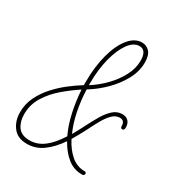

<svg xmlns="http://www.w3.org/2000/svg" viewBox="-167 -807 860 924"><g transform="rotate(30 263.0 -345.0)"><path d="M117 5Q65 5 39 -29Q13 -63 13 -111Q13 -157 32.5 -197Q52 -237 82.5 -270.5Q113 -304 148 -331Q183 -358 214 -377Q214 -386 214 -395Q214 -481 232.5 -549Q251 -617 283 -656Q315 -695 355 -695Q380 -695 397 -676.5Q414 -658 414 -618Q414 -568 388 -520.5Q362 -473 322.5 -434Q283 -395 241 -369Q238 -367 236 -366Q238 -306 249.5 -249Q261 -192 282 -145Q298 -172 316 -208Q335 -246 354 -278Q373 -310 395 -329.5Q417 -349 445 -349Q467 -349 479 -336Q491 -323 491 -302Q491 -285 480 -285Q470 -285 470 -298Q470 -328 443 -328Q421 -328 402.5 -310Q384 -292 367.5 -263Q351 -234 335 -201Q324 -180 313.5 -160.5Q303 -141 292 -123Q316 -76 349 -48Q382 -20 424 -20Q434 -20 434 -11Q434 0 420 0Q375 0 340 -28Q305 -56 279 -103Q244 -52 204.5 -23.5Q165 5 117 5ZM235 -399Q235 -394 235 -389Q278 -416 313.5 -453Q349 -490 370.5 -531.5Q392 -573 392 -615Q392 -643 382.5 -658.5Q373 -674 353 -674Q320 -674 293.5 -637Q267 -600 251 -538Q235 -476 235 -399ZM35 -113Q35 -72 54.5 -44Q74 -16 120 -16Q162 -16 198 -43Q234 -70 268 -124Q245 -172 232 -231.5Q219 -291 215 -353Q175 -327 133 -291.5Q91 -256 63 -211.5Q35 -167 35 -113Z"/></g></svg>

Font: Zen Loop
Style: Italic
Weight: 400
Italic angle: -15°
Designer: Yoshimichi Ohira
Foundry: A-1 Corp ZenFonts
Version: Version 1.000; ttfautohint (v1.8.3)